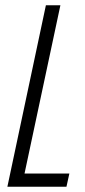

<svg xmlns="http://www.w3.org/2000/svg" viewBox="-20 -708 323 728"><path d="M8 0 154 -688H209L73 -50H243L232 0Z"/></svg>

Font: Saira ExtraCondensed Light
Style: Italic
Weight: 300
Width: 2
Italic angle: -12°
Designer: Hector Gatti with collaboration of the Omnibus-Type team
Foundry: Omnibus-Type
Version: Version 1.101